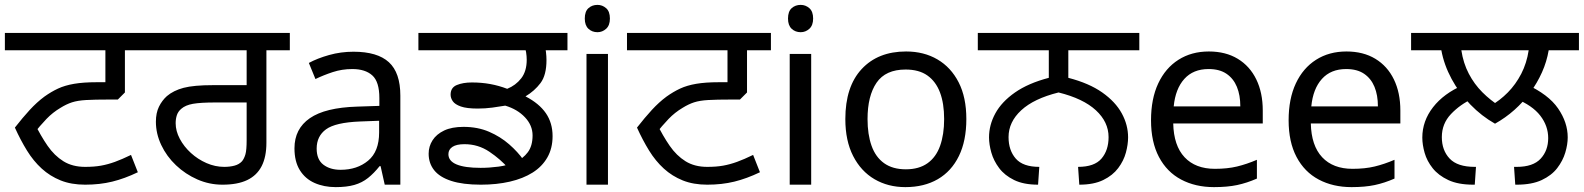

<svg xmlns="http://www.w3.org/2000/svg" viewBox="-27 -757 6492 787"><path d="M322 0Q265 0 221.5 -17.5Q178 -35 144 -66Q110 -97 83.5 -140Q57 -183 34 -234Q66 -275 95 -306.5Q124 -338 155 -361Q183 -381 211 -394Q239 -407 277 -413.5Q315 -420 370 -420H405V-551H-7V-622H583V-551H485V-378L456 -349H419Q361 -349 326 -347Q291 -345 268 -337.5Q245 -330 221 -315Q189 -296 163.5 -269.5Q138 -243 107 -204L114 -253Q140 -200 168 -159.5Q196 -119 233 -96Q270 -73 322 -73Q359 -73 387 -78Q415 -83 444 -93.5Q473 -104 510 -122L538 -51Q484 -25 433 -12.5Q382 0 322 0Z M885 0Q831 0 782 -21.5Q733 -43 694.5 -79.5Q656 -116 634 -162.5Q612 -209 612 -258Q612 -294 624.5 -319.5Q637 -345 657 -363Q684 -386 725.5 -397Q767 -408 847 -408H984V-551H568V-622H1161V-551H1065V-172Q1065 -114 1045.5 -76Q1026 -38 986.5 -19Q947 0 885 0ZM892 -73Q915 -73 934 -78Q953 -83 965 -96Q974 -107 979 -124.5Q984 -142 984 -183V-337H857Q795 -337 764 -331.5Q733 -326 716 -311Q703 -300 698 -285Q693 -270 693 -252Q693 -220 710 -188Q727 -156 755.5 -130Q784 -104 819.5 -88.5Q855 -73 892 -73Z M1422 -545Q1520 -545 1567 -502Q1614 -459 1614 -365V0H1550L1533 -76H1529Q1506 -47 1481.5 -27.5Q1457 -8 1425.5 1Q1394 10 1349 10Q1301 10 1262.5 -7Q1224 -24 1202 -59.5Q1180 -95 1180 -149Q1180 -229 1243 -272.5Q1306 -316 1437 -320L1528 -323V-355Q1528 -422 1499 -448Q1470 -474 1417 -474Q1375 -474 1337 -461.5Q1299 -449 1266 -433L1239 -499Q1274 -518 1322 -531.5Q1370 -545 1422 -545ZM1448 -259Q1348 -255 1309.5 -227Q1271 -199 1271 -148Q1271 -103 1298.5 -82Q1326 -61 1369 -61Q1437 -61 1482 -98.5Q1527 -136 1527 -214V-262Z M1944 0Q1870 0 1822.5 -15.5Q1775 -31 1752.5 -59.5Q1730 -88 1730 -127Q1730 -157 1746 -182Q1762 -207 1793.5 -222Q1825 -237 1873 -237Q1931 -237 1977.5 -217Q2024 -197 2060 -165.5Q2096 -134 2119 -101L2057 -67Q2025 -104 1979 -135Q1933 -166 1877 -166Q1844 -166 1827.5 -155Q1811 -144 1811 -125Q1811 -97 1844.5 -83Q1878 -69 1943 -69Q1979 -69 2016.5 -74Q2054 -79 2085.5 -93Q2117 -107 2136.5 -133Q2156 -159 2156 -202Q2156 -243 2125 -276Q2094 -309 2044 -324Q2021 -320 1991.5 -316Q1962 -312 1931 -312Q1886 -312 1862 -320.5Q1838 -329 1829 -342Q1820 -355 1820 -369Q1820 -398 1845.5 -408.5Q1871 -419 1907 -419Q1947 -419 1982.5 -412.5Q2018 -406 2052 -393Q2087 -407 2109.5 -436Q2132 -465 2132 -512Q2132 -526 2129.5 -542.5Q2127 -559 2120 -578L2153 -551H1688V-622H2299V-551H2182L2205 -576Q2209 -560 2211 -543Q2213 -526 2213 -511Q2213 -449 2188.5 -416.5Q2164 -384 2127 -362Q2183 -333 2210.5 -293Q2238 -253 2238 -199Q2238 -149 2216.5 -111.5Q2195 -74 2156 -49.5Q2117 -25 2063 -12.5Q2009 0 1944 0Z M2465 -536V0H2377V-536ZM2422 -737Q2442 -737 2457.5 -723.5Q2473 -710 2473 -681Q2473 -653 2457.5 -639Q2442 -625 2422 -625Q2400 -625 2385 -639Q2370 -653 2370 -681Q2370 -710 2385 -723.5Q2400 -737 2422 -737Z M2872 0Q2815 0 2771.5 -17.5Q2728 -35 2694 -66Q2660 -97 2633.5 -140Q2607 -183 2584 -234Q2616 -275 2645 -306.5Q2674 -338 2705 -361Q2733 -381 2761 -394Q2789 -407 2827 -413.5Q2865 -420 2920 -420H2955V-551H2543V-622H3133V-551H3035V-378L3006 -349H2969Q2911 -349 2876 -347Q2841 -345 2818 -337.5Q2795 -330 2771 -315Q2739 -296 2713.5 -269.5Q2688 -243 2657 -204L2664 -253Q2690 -200 2718 -159.5Q2746 -119 2783 -96Q2820 -73 2872 -73Q2909 -73 2937 -78Q2965 -83 2994 -93.5Q3023 -104 3060 -122L3088 -51Q3034 -25 2983 -12.5Q2932 0 2872 0Z M3298 -536V0H3210V-536ZM3255 -737Q3275 -737 3290.5 -723.5Q3306 -710 3306 -681Q3306 -653 3290.5 -639Q3275 -625 3255 -625Q3233 -625 3218 -639Q3203 -653 3203 -681Q3203 -710 3218 -723.5Q3233 -737 3255 -737Z M3934 -269Q3934 -180 3903.5 -117.5Q3873 -55 3817 -22.5Q3761 10 3684 10Q3613 10 3557.5 -22.5Q3502 -55 3470 -117.5Q3438 -180 3438 -269Q3438 -402 3505 -474Q3572 -546 3687 -546Q3760 -546 3815.5 -513.5Q3871 -481 3902.5 -419.5Q3934 -358 3934 -269ZM3529 -269Q3529 -206 3545.5 -159.5Q3562 -113 3597 -88Q3632 -63 3686 -63Q3740 -63 3775 -88Q3810 -113 3826.5 -159.5Q3843 -206 3843 -269Q3843 -333 3826 -378Q3809 -423 3774.5 -447.5Q3740 -472 3685 -472Q3603 -472 3566 -418Q3529 -364 3529 -269Z M4228 0Q4169 0 4130 -19Q4091 -38 4068.5 -68Q4046 -98 4036.5 -131.5Q4027 -165 4027 -194Q4027 -245 4053 -292.5Q4079 -340 4133.5 -378Q4188 -416 4272 -438V-551H3981V-622H4643V-551H4352V-438Q4437 -416 4491 -378Q4545 -340 4571 -292.5Q4597 -245 4597 -194Q4597 -165 4588 -131.5Q4579 -98 4556.5 -68Q4534 -38 4495 -19Q4456 0 4397 0L4392 -73Q4459 -73 4488 -107Q4517 -141 4517 -195Q4517 -257 4465 -305Q4413 -353 4312 -378Q4211 -353 4159 -305Q4107 -257 4107 -195Q4107 -141 4136.5 -107Q4166 -73 4233 -73Z M4928 -546Q4997 -546 5046.5 -516Q5096 -486 5122.5 -431.5Q5149 -377 5149 -304V-251H4782Q4784 -160 4828.5 -112.5Q4873 -65 4953 -65Q5004 -65 5043.5 -74.5Q5083 -84 5125 -102V-25Q5084 -7 5044 1.5Q5004 10 4949 10Q4873 10 4814.5 -21Q4756 -52 4723.5 -113.5Q4691 -175 4691 -264Q4691 -352 4720.5 -415Q4750 -478 4803.5 -512Q4857 -546 4928 -546ZM4927 -474Q4864 -474 4827.5 -433.5Q4791 -393 4784 -321H5057Q5057 -367 5043 -401Q5029 -435 5000.5 -454.5Q4972 -474 4927 -474Z M5492 -546Q5561 -546 5610.5 -516Q5660 -486 5686.5 -431.5Q5713 -377 5713 -304V-251H5346Q5348 -160 5392.5 -112.5Q5437 -65 5517 -65Q5568 -65 5607.5 -74.5Q5647 -84 5689 -102V-25Q5648 -7 5608 1.5Q5568 10 5513 10Q5437 10 5378.5 -21Q5320 -52 5287.5 -113.5Q5255 -175 5255 -264Q5255 -352 5284.5 -415Q5314 -478 5367.5 -512Q5421 -546 5492 -546ZM5491 -474Q5428 -474 5391.5 -433.5Q5355 -393 5348 -321H5621Q5621 -367 5607 -401Q5593 -435 5564.5 -454.5Q5536 -474 5491 -474Z M6101 -250Q6046 -281 6000 -328.5Q5954 -376 5923 -433.5Q5892 -491 5881 -551H5757V-622H6445V-551H6321Q6313 -504 6293.5 -460.5Q6274 -417 6245.5 -378Q6217 -339 6180.5 -306.5Q6144 -274 6101 -250ZM6239 -551H5963Q5971 -498 5993.5 -455Q6016 -412 6049 -379Q6082 -346 6120 -322L6082 -323Q6121 -345 6153.5 -378Q6186 -411 6208.5 -454.5Q6231 -498 6239 -551ZM5803 -193Q5803 -261 5847 -317.5Q5891 -374 5970 -408L6010 -353Q5958 -329 5920.5 -289.5Q5883 -250 5883 -195Q5883 -141 5915 -107Q5947 -73 6018 -73H6023L6018 0H6012Q5950 0 5909.5 -19Q5869 -38 5845.5 -67.5Q5822 -97 5812.5 -130.5Q5803 -164 5803 -193ZM6399 -194Q6399 -165 6389 -131.5Q6379 -98 6356 -68Q6333 -38 6292.5 -19Q6252 0 6190 0H6184L6179 -73H6190Q6257 -73 6288 -106.5Q6319 -140 6319 -191Q6319 -241 6286.5 -283Q6254 -325 6185 -353L6228 -412Q6320 -370 6359.5 -312.5Q6399 -255 6399 -194Z"/></svg>

Font: gurmukhi115
Style: Regular
Weight: 400
Designer: Jelle Bosma - Monotype Design Team
Foundry: Monotype Imaging Inc.
Version: Version 2.003